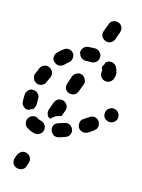

<svg xmlns="http://www.w3.org/2000/svg" viewBox="-66 -420 451 610"><g transform="rotate(10 160.0 -115.0)"><path d="M17 128Q20 136 29 140Q33 142 37 142Q42 143 46 141Q50 140 54 137Q57 134 59 130L64 118Q68 109 65 101Q62 92 53 88Q49 86 45 86Q40 86 36 87Q32 89 29 92Q25 95 23 99L18 110Q14 119 17 128ZM83 20Q75 25 66 22Q52 18 41 9Q33 3 33 -7Q32 -16 38 -23Q44 -30 53 -31Q62 -32 69 -26Q73 -23 79 -21Q83 -20 87 -17Q90 -14 92 -10Q93 -9 94 -7Q95 -5 95 -3Q95 0 95 3Q95 4 95 5Q95 6 94 7Q92 16 83 20ZM179 6Q184 -3 181 -12Q180 -16 177 -19Q175 -23 171 -25Q167 -27 162 -28Q158 -28 154 -27Q144 -25 136 -23Q126 -21 121 -14Q116 -6 118 3Q119 8 121 11Q124 15 127 18Q131 20 135 21Q140 22 144 21Q155 19 165 16Q174 14 179 6ZM258 -26Q261 -30 262 -34Q263 -38 262 -43Q262 -47 260 -51Q257 -55 254 -58Q250 -60 246 -62Q242 -63 237 -62Q233 -62 229 -59Q220 -55 212 -50Q208 -48 205 -45Q202 -42 201 -37Q200 -33 200 -29Q200 -24 202 -20Q206 -12 215 -9Q224 -6 233 -10Q242 -15 251 -20Q255 -23 258 -26ZM98 -61 109 -85Q113 -93 122 -97Q131 -100 139 -96Q147 -92 151 -83Q154 -74 150 -66L141 -47Q136 -46 131 -45Q123 -44 116 -39Q111 -36 107 -32Q99 -36 97 -44Q94 -53 98 -61ZM14 -94Q14 -99 17 -102Q19 -106 23 -109Q26 -112 30 -113Q35 -114 39 -113Q44 -112 48 -110Q51 -108 54 -104Q57 -101 58 -96Q59 -92 58 -87Q57 -78 57 -70Q56 -65 54 -61Q52 -56 48 -53Q40 -52 34 -48Q33 -48 33 -48Q24 -48 18 -55Q11 -62 12 -71Q12 -82 14 -94ZM319 -73Q321 -82 315 -90Q313 -94 309 -96Q305 -98 301 -99Q296 -100 292 -99Q288 -98 284 -95Q276 -90 275 -81Q273 -71 278 -64Q281 -60 285 -58Q289 -55 293 -55Q297 -54 302 -55Q306 -56 310 -58V-59Q318 -64 319 -73ZM140 -135Q143 -126 151 -123Q160 -119 169 -122Q177 -125 181 -133L193 -158Q197 -166 193 -175Q190 -184 182 -188Q173 -192 165 -188Q156 -185 152 -177L141 -152Q137 -144 140 -135ZM39 -140Q36 -143 35 -147Q33 -152 33 -156Q33 -161 35 -165Q37 -168 39 -172Q42 -178 45 -184Q47 -188 51 -191Q54 -194 59 -195Q63 -196 67 -196Q72 -195 76 -193Q84 -188 87 -179Q89 -170 85 -162Q82 -157 79 -152Q78 -149 76 -146Q74 -142 71 -139Q68 -136 63 -134Q60 -133 57 -133Q54 -133 50 -133Q49 -134 48 -134Q48 -134 47 -134Q47 -135 46 -135Q42 -137 39 -140ZM284 -231Q282 -235 279 -238Q275 -241 271 -243Q267 -244 262 -244Q258 -244 254 -242Q253 -241 251 -240Q250 -240 249 -239Q248 -235 246 -231Q244 -228 241 -225Q241 -222 241 -218Q242 -215 243 -212Q243 -211 243 -211Q240 -203 243 -194Q246 -186 254 -182Q263 -178 272 -181Q280 -184 284 -192Q289 -202 289 -212Q288 -222 284 -231ZM84 -228Q85 -237 92 -243Q101 -251 111 -257Q119 -262 128 -260Q137 -258 142 -250Q147 -242 144 -233Q142 -224 134 -219Q128 -215 121 -209Q118 -206 113 -205Q109 -203 105 -204Q102 -204 99 -205Q97 -206 95 -207Q93 -209 91 -210Q90 -210 90 -211Q90 -211 89 -212Q83 -219 84 -228ZM171 -272Q178 -278 187 -278Q199 -278 211 -277Q220 -275 225 -267Q231 -260 229 -251Q228 -242 220 -236Q213 -231 203 -232Q195 -233 187 -233Q181 -233 175 -237Q170 -240 167 -246Q167 -246 167 -246Q166 -251 164 -255Q164 -255 164 -255Q164 -256 164 -256Q164 -265 171 -272ZM225 -319Q229 -310 237 -306Q246 -302 254 -305Q263 -309 267 -317L278 -341Q282 -350 279 -359Q276 -367 268 -371Q263 -373 259 -373Q255 -374 250 -372Q246 -371 243 -368Q239 -365 238 -361L226 -336Q222 -328 225 -319Z"/></g></svg>

Font: FRB American Cursive Dashed Extrabold
Style: Bold Italic
Weight: 800
Italic angle: -25°
Version: Version 2.0;Modular Font Editor K font №1